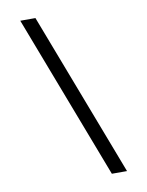

<svg xmlns="http://www.w3.org/2000/svg" viewBox="-97 -828 793 1035"><g transform="rotate(-10 300.0 -311.0)"><path d="M513 138H430L87 -760H170Z"/></g></svg>

Font: IBM Plex Mono Text
Style: Regular
Weight: 450
Designer: Mike Abbink, Paul van der Laan, Pieter van Rosmalen
Foundry: Bold Monday
Version: Version 2.000